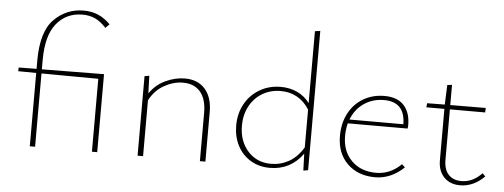

<svg xmlns="http://www.w3.org/2000/svg" viewBox="-48 -841 2563 976"><g transform="rotate(5 1233.0 -353.0)"><path d="M157 -395 474 -398V0H447V-372L157 -374V0H130V-374L38 -375L39 -394L130 -395V-437Q130 -585 192.5 -648Q255 -711 343 -711Q384 -711 417 -697Q450 -683 480 -653L460 -633Q434 -662 405.5 -676Q377 -690 339 -690Q257 -690 207 -629Q157 -568 157 -442Z M1026 -253V0H998V-247Q998 -316 967 -353Q936 -390 878 -390Q830 -390 782.5 -363.5Q735 -337 708 -285V0H680V-406L704 -410L707 -320Q738 -366 787.5 -389Q837 -412 886 -412Q952 -412 989 -370Q1026 -328 1026 -253Z M1550 -713V-2L1526 2L1523 -84Q1460 3 1355 3Q1299 3 1256 -23Q1213 -49 1189.5 -94.5Q1166 -140 1166 -197Q1166 -258 1193 -307Q1220 -356 1268 -384Q1316 -412 1375 -412Q1421 -412 1459 -394.5Q1497 -377 1523 -342V-709ZM1523 -116V-309Q1498 -349 1461 -370Q1424 -391 1377 -391Q1325 -391 1283.5 -366.5Q1242 -342 1218.5 -298Q1195 -254 1195 -199Q1195 -120 1240.5 -69Q1286 -18 1359 -18Q1408 -18 1450 -41.5Q1492 -65 1523 -116Z M2039 -59Q1972 4 1892 4Q1804 4 1750 -49Q1696 -102 1696 -190Q1696 -256 1723 -306.5Q1750 -357 1797.5 -384.5Q1845 -412 1904 -412Q1970 -412 2003.5 -375.5Q2037 -339 2037 -275Q2037 -263 2035 -257H1730Q1722 -225 1722 -192Q1722 -114 1769.5 -66.5Q1817 -19 1895 -19Q1967 -19 2023 -74ZM1737 -277H2012Q2011 -391 1904 -391Q1846 -391 1801.5 -360.5Q1757 -330 1737 -277Z M2450 -49Q2394 7 2326 7Q2274 7 2243.5 -25Q2213 -57 2213 -111V-373H2121L2123 -394L2213 -395L2217 -495L2241 -498V-395L2422 -396L2421 -373H2241V-115Q2241 -67 2264.5 -41Q2288 -15 2331 -15Q2389 -15 2435 -64Z"/></g></svg>

Font: Ysabeau Extralight
Style: Regular
Weight: 200
Designer: Christian Thalmann (Catharsis Fonts)
Version: Version 0.003